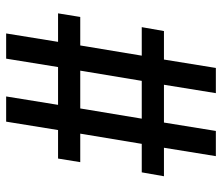

<svg xmlns="http://www.w3.org/2000/svg" viewBox="-70 -688 739 640"><g transform="rotate(-90 300.0 -367.5)"><path d="M100 -18 128 -191H33L46 -265H141L175 -470H80L92 -544H187L215 -717H299L271 -544H397L425 -717H509L481 -544H576L564 -470H469L435 -265H530L517 -191H422L394 -18H310L338 -191H212L184 -18ZM225 -265H351L385 -470H259Z"/></g></svg>

Font: Iosevka Etoile
Style: Italic
Weight: 400
Italic angle: -9°
Designer: Belleve Invis
Foundry: Belleve Invis
Version: Version 22.1.2; ttfautohint (v1.8.4)